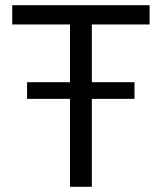

<svg xmlns="http://www.w3.org/2000/svg" viewBox="-20 -718 622 738"><path d="M333 -338H497V-402H333V-624H555V-698H27V-624H249V-402H84V-338H249V0H333Z"/></svg>

Font: Braiins Sans
Style: Regular
Weight: 400
Designer: Mike Abbink, Paul van der Laan, Pieter van Rosmalen, Jiri Chlebus, Lubos Buracinsky
Foundry: Bold Monday, Sudetype
Version: Version 1.000;hotconv 1.0.109;makeotfexe 2.5.65596